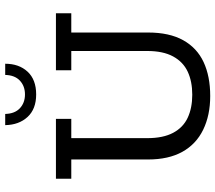

<svg xmlns="http://www.w3.org/2000/svg" viewBox="-65 -753 828 738"><g transform="rotate(-90 349.0 -384.0)"><path d="M349 10Q275 10 219.5 -17Q164 -44 134.5 -97Q105 -150 105 -229V-524H31V-583H261V-524H187V-232Q187 -171 207.5 -132.5Q228 -94 265.5 -76.5Q303 -59 354 -59Q405 -59 442.5 -76.5Q480 -94 501 -132.5Q522 -171 522 -232V-524H448V-583H667V-524H593V-229Q593 -147 563.5 -94Q534 -41 479.5 -15.5Q425 10 349 10ZM355 -659Q299 -659 268.5 -692Q238 -725 237 -778H280Q281 -741 302 -721.5Q323 -702 355 -702Q387 -702 408 -721.5Q429 -741 430 -778H473Q473 -725 442.5 -692Q412 -659 355 -659Z"/></g></svg>

Font: Rokkitt
Style: Regular
Weight: 400
Designer: Vernon Adams
Foundry: Vernon Adams
Version: Version 3.103